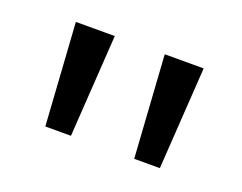

<svg xmlns="http://www.w3.org/2000/svg" viewBox="-53 -892 515 408"><g transform="rotate(20 204.5 -687.5)"><path d="M60 -803H148L133 -572H75ZM261 -803H349L334 -572H276Z"/></g></svg>

Font: Moderustic
Style: Regular
Weight: 400
Designer: Tural Alisoy
Foundry: TAFT Foundry
Version: Version 2.120